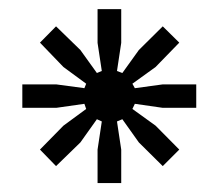

<svg xmlns="http://www.w3.org/2000/svg" viewBox="-20 -728 490 430"><path d="M30 -486.5H106L169 -495.5L173 -484L122 -446.5L69.5 -393L105.5 -356L160 -409L197 -461L208 -456L198.5 -393V-318H251.5V-393L242 -456L254 -461L291 -409L344.5 -356L381.5 -393L328.5 -446.5L276.5 -484L282 -495.5L344.5 -486.5H419.5V-539H344.5L282 -530.5L276.5 -540.5L328.5 -578L381.5 -632.5L344.5 -669L291 -616L254 -564.5L242 -569L251.5 -632V-707.5H198.5V-632L208 -569L197 -564.5L160 -616L105.5 -669L69.5 -632.5L122 -578L173 -540.5L169 -530.5L106 -539H30Z"/></svg>

Font: MCL Standard Light
Style: Regular
Weight: 300
Designer: Květoslav Bartoš
Foundry: Florian Karsten
Version: Version 1.001;Glyphs 3.2.3 (3260)